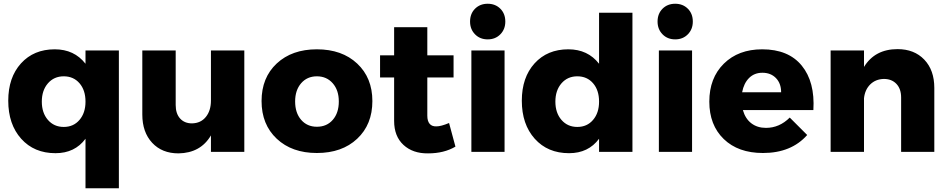

<svg xmlns="http://www.w3.org/2000/svg" viewBox="-20 -810 5056 1024"><path d="M436 -541H614V194H436V-70Q379 7 276 7Q162 7 93 -70Q24 -147 24 -273Q24 -397 92 -472Q160 -547 272 -547Q376 -547 436 -470ZM436 -268Q436 -329 404 -366Q372 -403 320 -403Q268 -403 235.5 -365.5Q203 -328 203 -268Q203 -208 235.5 -170.5Q268 -133 320 -133Q372 -133 404 -170.5Q436 -208 436 -268Z M1105 -541H1283V0H1105V-88Q1050 6 932 8Q844 8 791.5 -48.5Q739 -105 739 -199V-541H917V-250Q917 -204 940.5 -178Q964 -152 1004 -152Q1051 -153 1078 -186.5Q1105 -220 1105 -274Z M1670 -547Q1804 -547 1885 -471Q1966 -395 1966 -271Q1966 -146 1885 -70Q1804 6 1670 6Q1537 6 1456 -70Q1375 -146 1375 -271Q1375 -396 1456 -471.5Q1537 -547 1670 -547ZM1554 -269Q1554 -208 1586 -171Q1618 -134 1670 -134Q1723 -134 1755 -171Q1787 -208 1787 -269Q1787 -329 1754.5 -366Q1722 -403 1670 -403Q1618 -403 1586 -366Q1554 -329 1554 -269Z M2375 -154 2409 -28Q2348 8 2263 8Q2182 9 2132 -37Q2082 -83 2082 -165V-397H2007V-515H2082V-665H2259V-515H2399V-397H2259V-193Q2259 -164 2271.5 -149.5Q2284 -135 2308 -136Q2332 -136 2375 -154Z M2675 -695Q2675 -654 2648.5 -627Q2622 -600 2581 -600Q2540 -600 2513.5 -627Q2487 -654 2487 -695Q2487 -737 2513.5 -763.5Q2540 -790 2581 -790Q2622 -790 2648.5 -763.5Q2675 -737 2675 -695ZM2494 -541H2671V0H2494Z M3175 -742H3353V0H3175V-70Q3118 7 3015 7Q2901 7 2832 -70Q2763 -147 2763 -273Q2763 -397 2831 -472Q2899 -547 3011 -547Q3115 -547 3175 -470ZM3175 -268Q3175 -329 3143 -366Q3111 -403 3059 -403Q3007 -403 2974.5 -365.5Q2942 -328 2942 -268Q2942 -208 2974.5 -170.5Q3007 -133 3059 -133Q3111 -133 3143 -170.5Q3175 -208 3175 -268Z M3675 -695Q3675 -654 3648.5 -627Q3622 -600 3581 -600Q3540 -600 3513.5 -627Q3487 -654 3487 -695Q3487 -737 3513.5 -763.5Q3540 -790 3581 -790Q3622 -790 3648.5 -763.5Q3675 -737 3675 -695ZM3494 -541H3671V0H3494Z M4045 -547Q4185 -547 4256 -460Q4327 -373 4318 -223H3942Q3955 -177 3987 -152.5Q4019 -128 4065 -128Q4137 -128 4192 -183L4285 -90Q4200 6 4049 6Q3917 6 3840 -68.5Q3763 -143 3763 -268Q3763 -394 3840.5 -470.5Q3918 -547 4045 -547ZM3938 -318H4146Q4146 -365 4118.5 -393.5Q4091 -422 4046 -422Q4003 -422 3975 -394Q3947 -366 3938 -318Z M4767 -548Q4856 -548 4909.5 -492Q4963 -436 4963 -341V0H4786V-290Q4786 -336 4761 -362.5Q4736 -389 4694 -389Q4650 -388 4621.5 -360Q4593 -332 4588 -286V0H4410V-541H4588V-453Q4646 -548 4767 -548Z"/></svg>

Font: Montserrat arm
Style: Bold
Weight: 700
Designer: Julieta Ulanovsky
Foundry: Julieta Ulanovsky
Version: Version 6.000;PS 006.000;hotconv 1.0.88;makeotf.lib2.5.64775